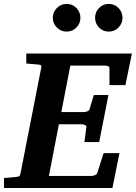

<svg xmlns="http://www.w3.org/2000/svg" viewBox="-35 -938 678 958"><path d="M-15.1 0V-49.8L44.9 -55.2Q56.2 -56.2 60.8 -58.8Q65.4 -61.5 66.9 -70.8L170.9 -601.1Q173.3 -609.9 168 -612.8Q162.6 -615.7 152.8 -616.2L96.2 -621.1V-670.9H623L590.8 -513.2H511.2V-598.1Q511.2 -605.5 503.7 -608.2Q496.1 -610.8 487.8 -610.8H315.9L271 -378.9H383.8Q391.6 -378.9 400.9 -382.6Q410.2 -386.2 412.1 -394L433.1 -463.9H505.9L460 -229H386.2L396 -304.2Q397.5 -310.1 389.2 -314Q380.9 -317.9 374 -317.9H258.8L209 -60.1H421.9Q429.7 -60.1 438.7 -64Q447.8 -67.9 450.2 -74.2L481.9 -173.8H561L525.9 0ZM576.2 -849.1Q576.2 -820.8 556.2 -800.5Q536.1 -780.3 507.3 -780.3Q479 -780.3 459.2 -800.5Q439.5 -820.8 439.5 -849.1Q439.5 -877.9 459.2 -898.2Q479 -918.5 507.3 -918.5Q536.1 -918.5 556.2 -898.2Q576.2 -877.9 576.2 -849.1ZM366.2 -849.1Q366.2 -820.8 346.2 -800.5Q326.2 -780.3 297.4 -780.3Q269 -780.3 248.8 -800.5Q228.5 -820.8 228.5 -849.1Q228.5 -877.9 248.8 -898.2Q269 -918.5 297.4 -918.5Q326.2 -918.5 346.2 -898.2Q366.2 -877.9 366.2 -849.1Z"/></svg>

Font: Charis
Style: Bold Italic
Weight: 700
Italic angle: -11°
Designer: Walt Agee, Miriam Martin, Annie Olsen, Victor Gaultney, Lorna Priest, Alan Ward, Bob Hallissy, Martin Hosken, Sharon Cor
Foundry: SIL Global
Version: Version 7.000